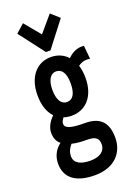

<svg xmlns="http://www.w3.org/2000/svg" viewBox="-163 -757 701 995"><g transform="rotate(-20 187.5 -259.0)"><path d="M99 -693 53 -652 160 -512H185L293 -652L247 -693L172 -605ZM174 -156C249 -156 307 -212 307 -316C307 -342 304 -366 297 -386C316 -400 338 -406 363 -401L356 -475C321 -479 291 -465 266 -440C243 -465 211 -479 174 -479C96 -479 42 -417 42 -316C42 -262 56 -220 83 -192C60 -168 42 -140 42 -109C42 -79 52 -58 70 -44C41 -23 21 11 21 54C21 133 78 175 181 175C294 175 346 106 346 28C346 -49 314 -97 225 -97C144 -97 116 -108 116 -132C116 -144 122 -152 130 -163C144 -158 158 -156 174 -156ZM174 -231C143 -231 124 -262 124 -316C124 -370 144 -400 174 -400C207 -400 225 -371 225 -316C225 -261 208 -231 174 -231ZM97 41C97 15 107 -3 122 -20C146 -14 173 -12 201 -12C250 -12 268 0 268 37C268 71 239 96 186 96C133 96 97 79 97 41Z"/></g></svg>

Font: Inconsolata Condensed
Style: Bold
Weight: 700
Width: 3
Monospace: yes
Designer: Raph Levien, Cyreal, Brenton Simpson
Foundry: Raph Levien, Cyreal, Google
Version: Version 3.100